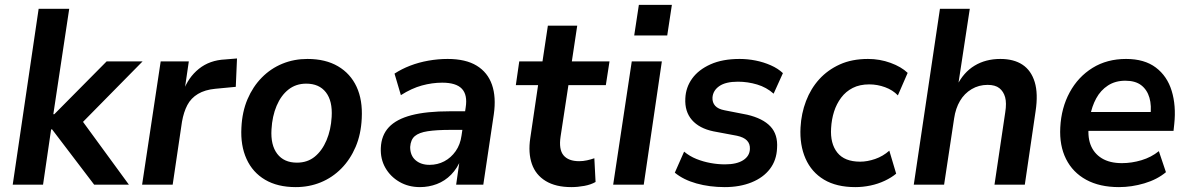

<svg xmlns="http://www.w3.org/2000/svg" viewBox="-20 -755 4861 785"><path d="M32 0 138 -719H263L198 -288H202L416 -504H563L297 -234L298 -286L507 0H365L193 -226H189L156 0Z M561 0 637 -504H752L734 -381H729Q749 -438 793 -473.5Q837 -509 901 -512L949 -516L944 -400L860 -392Q818 -388 789.5 -371Q761 -354 746 -325.5Q731 -297 724 -257L686 0Z M1189 10Q1115 10 1064 -20Q1013 -50 988 -105Q963 -160 967 -233Q970 -298 992 -349.5Q1014 -401 1050.5 -438Q1087 -475 1134.5 -494.5Q1182 -514 1237 -514Q1311 -514 1362 -484Q1413 -454 1438 -400Q1463 -346 1459 -271Q1456 -206 1434 -154.5Q1412 -103 1375.5 -66Q1339 -29 1291.5 -9.5Q1244 10 1189 10ZM1194 -90Q1237 -90 1267 -114.5Q1297 -139 1315 -181.5Q1333 -224 1336 -277Q1340 -342 1312.5 -377.5Q1285 -413 1232 -413Q1190 -413 1159.5 -389Q1129 -365 1111 -322.5Q1093 -280 1090 -226Q1086 -162 1113.5 -126Q1141 -90 1194 -90Z M1697 10Q1650 10 1613 -11.5Q1576 -33 1555.5 -69Q1535 -105 1537 -150Q1539 -202 1570 -235Q1601 -268 1662.5 -284Q1724 -300 1819 -300H1895L1884 -224H1822Q1765 -224 1729 -218.5Q1693 -213 1676 -198.5Q1659 -184 1657 -154Q1657 -119 1679 -100Q1701 -81 1736 -81Q1769 -81 1796.5 -95.5Q1824 -110 1843 -137Q1862 -164 1867 -201L1884 -316Q1892 -367 1868.5 -392Q1845 -417 1788 -417Q1747 -417 1705 -405.5Q1663 -394 1619 -366L1593 -454Q1622 -473 1657 -486.5Q1692 -500 1731.5 -507Q1771 -514 1810 -514Q1884 -514 1929 -486.5Q1974 -459 1991.5 -408.5Q2009 -358 1999 -288L1956 0H1845L1860 -105H1865Q1850 -67 1824.5 -41Q1799 -15 1766 -2.5Q1733 10 1697 10Z M2316 10Q2252 10 2211 -15Q2170 -40 2154.5 -85Q2139 -130 2148 -190L2180 -407H2089L2103 -504H2198L2220 -650H2340L2318 -504H2472L2457 -407H2304L2272 -197Q2264 -144 2284 -120Q2304 -96 2348 -96Q2364 -96 2380 -99.5Q2396 -103 2410 -108L2415 -11Q2396 0 2369 5Q2342 10 2316 10Z M2573 -610 2592 -735H2727L2708 -610ZM2487 0 2563 -504H2686L2612 0Z M2943 10Q2881 10 2827.5 -5Q2774 -20 2739 -49L2777 -135Q2800 -116 2827.5 -105Q2855 -94 2885 -88.5Q2915 -83 2944 -83Q2992 -83 3018.5 -100Q3045 -117 3046 -146Q3047 -167 3034 -180.5Q3021 -194 2993 -200L2897 -218Q2839 -230 2809 -264.5Q2779 -299 2782 -353Q2784 -398 2810 -434Q2836 -470 2885 -492Q2934 -514 3004 -514Q3037 -514 3069.5 -507.5Q3102 -501 3131.5 -488Q3161 -475 3181 -456L3143 -372Q3114 -398 3075.5 -409.5Q3037 -421 2997 -421Q2947 -421 2921 -403Q2895 -385 2893 -356Q2892 -336 2904 -322.5Q2916 -309 2943 -304L3035 -286Q3099 -271 3130 -238Q3161 -205 3157 -149Q3155 -100 3128 -64.5Q3101 -29 3053 -9.5Q3005 10 2943 10Z M3477 10Q3400 10 3349 -20.5Q3298 -51 3273.5 -106.5Q3249 -162 3253 -234Q3256 -291 3275.5 -342Q3295 -393 3329.5 -431Q3364 -469 3413.5 -491.5Q3463 -514 3529 -514Q3577 -514 3621 -498Q3665 -482 3691 -457L3651 -365Q3630 -387 3598.5 -398.5Q3567 -410 3534 -410Q3495 -410 3466.5 -395.5Q3438 -381 3419 -355.5Q3400 -330 3390 -298.5Q3380 -267 3378 -231Q3374 -168 3403.5 -131Q3433 -94 3497 -94Q3526 -94 3558 -105Q3590 -116 3616 -139L3644 -45Q3625 -29 3597.5 -16Q3570 -3 3539 3.5Q3508 10 3477 10Z M3716 0 3823 -719H3945L3897 -404H3892Q3919 -459 3964.5 -486.5Q4010 -514 4070 -514Q4125 -514 4160.5 -490.5Q4196 -467 4210.5 -419.5Q4225 -372 4214 -300L4170 0H4046L4090 -296Q4096 -334 4089.5 -357.5Q4083 -381 4066 -394.5Q4049 -408 4018 -408Q3982 -408 3952.5 -390.5Q3923 -373 3905 -342.5Q3887 -312 3881 -271L3840 0Z M4555 10Q4476 10 4421 -20Q4366 -50 4338.5 -105Q4311 -160 4315 -234Q4319 -314 4353.5 -377.5Q4388 -441 4447 -477.5Q4506 -514 4584 -514Q4659 -514 4705.5 -479Q4752 -444 4770.5 -383.5Q4789 -323 4781 -248L4778 -220H4411L4422 -297H4699L4683 -279Q4689 -323 4679.5 -355.5Q4670 -388 4646 -406.5Q4622 -425 4581 -425Q4540 -425 4510 -405.5Q4480 -386 4462 -353Q4444 -320 4437 -280L4433 -252Q4425 -200 4438.5 -164Q4452 -128 4484.5 -108Q4517 -88 4567 -88Q4607 -88 4647 -100Q4687 -112 4718 -137L4747 -51Q4711 -21 4659 -5.5Q4607 10 4555 10Z"/></svg>

Font: Nunitoga
Style: Bold Italic
Weight: 700
Italic angle: -9°
Designer: Vernon Adams
Foundry: Vernon Adams
Version: Version 1.0